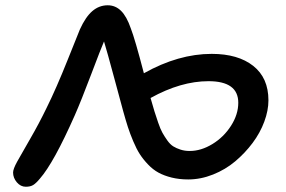

<svg xmlns="http://www.w3.org/2000/svg" viewBox="-20 -732 1087 731"><path d="M696.8 -48.8Q662.6 -48.8 633.8 -55.9Q605 -63 583.5 -74.7Q562 -86.4 543.5 -106Q524.9 -125.5 512.2 -145.3Q499.5 -165 487.3 -194.1Q475.1 -223.1 467 -248Q459 -272.9 449.2 -308.1Q441.9 -334.5 414.8 -435.3Q387.7 -536.1 376 -574.2Q364.7 -548.3 326.7 -447.8Q288.6 -347.2 265.1 -293.9Q184.6 -111.8 131.8 -51.8Q117.2 -34.2 106.4 -27.6Q95.7 -21 78.1 -21Q58.6 -21 44.2 -37.8Q29.8 -54.7 29.8 -75.2Q29.8 -88.4 45.4 -116.7Q61 -145 95 -203.6Q128.9 -262.2 157.2 -320.8Q194.3 -395.5 238 -505.1Q281.7 -614.7 284.2 -620.1Q305.7 -667.5 331.5 -689.7Q357.4 -711.9 390.1 -711.9Q419.4 -711.9 440.9 -690.7Q462.4 -669.4 478 -624Q493.7 -584 527.8 -453.1Q659.2 -526.9 786.1 -526.9Q886.2 -526.9 944.1 -481.2Q1002 -435.5 1002 -350.1Q1002 -311.5 986.3 -269Q970.7 -226.6 941.7 -187.7Q912.6 -148.9 875.5 -117.7Q838.4 -86.4 791.3 -67.6Q744.1 -48.8 696.8 -48.8ZM773.9 -422.9Q668.5 -422.9 553.2 -358.9Q562.5 -326.2 568.1 -307.9Q573.7 -289.6 582.3 -264.9Q590.8 -240.2 598.4 -226.6Q606 -212.9 616.9 -197.5Q627.9 -182.1 639.6 -174.8Q651.4 -167.5 667.2 -162.4Q683.1 -157.2 702.1 -157.2Q745.6 -157.2 788.8 -183.6Q832 -210 859.6 -253.2Q887.2 -296.4 887.2 -340.8Q887.2 -422.9 773.9 -422.9Z"/></svg>

Font: Shantell Sans Irregular Bouncy
Style: Regular
Weight: 500
Designer: Stephen Nixon, Anya Danilova, Shantell Martin
Foundry: Arrow Type
Version: Version 1.006;[9816181b4]